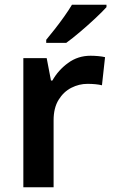

<svg xmlns="http://www.w3.org/2000/svg" viewBox="-20 -786 474 806"><path d="M360 -552Q375 -552 392 -550.5Q409 -549 421 -546L408 -428Q396 -431 380.5 -432.5Q365 -434 347 -434Q312 -434 279.5 -417.5Q247 -401 226 -367Q205 -333 205 -281V0H78V-542H176L194 -448H200Q224 -491 265.5 -521.5Q307 -552 360 -552ZM427 -756Q410 -737 379.5 -708.5Q349 -680 316 -652Q283 -624 258 -606H174V-619Q189 -637 209.5 -663Q230 -689 249.5 -716.5Q269 -744 282 -766H427Z"/></svg>

Font: Noto Sans Canadian Aboriginal SemiBold
Style: Regular
Weight: 600
Designer: Monotype Design Team, Typotheque's Kevin King
Foundry: Monotype Imaging Inc.
Version: Version 2.004; ttfautohint (v1.8.4.7-5d5b)